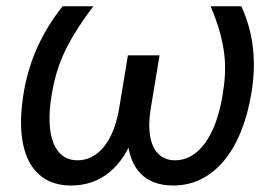

<svg xmlns="http://www.w3.org/2000/svg" viewBox="-20 -565 851 595"><path d="M269.2 -545.5H174C109 -463.8 69.6 -375.4 53.3 -277C23.4 -95.9 77.4 9.9 200.3 9.9C278.4 9.9 339.5 -30.9 378.2 -107.2C391.7 -30.9 438.9 9.9 517 9.9C639.9 9.9 729.4 -95.9 759.2 -277C775.6 -375.4 765.3 -463.8 728 -545.5H632.8C681.8 -427.9 684.3 -357.2 669.7 -269.9C648.8 -142 593.8 -68.2 522.7 -68.2C461.3 -68.2 430 -124.6 447.4 -230.1L474.4 -393.5H376.4L349.4 -230.1C332 -124.6 282.3 -68.2 220.2 -68.2C149.9 -68.2 119 -142 139.9 -269.9C154.5 -357.2 180.4 -427.9 269.2 -545.5Z"/></svg>

Font: Margiela Sans
Style: Italic
Weight: 400
Italic angle: -9.39999°
Designer: Stefan Endress, Andreas Faust
Version: Version 1.100;FEAKit 1.0